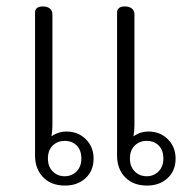

<svg xmlns="http://www.w3.org/2000/svg" viewBox="-20 -569 595 597"><path d="M89 -85V-531Q89 -539 95 -544Q101 -549 113 -549Q127 -549 135 -542.5Q143 -536 143 -524V-179Q143 -162 140 -145Q161 -160 187 -160Q223 -160 247 -136Q271 -112 271 -76Q271 -38 246 -15Q221 8 182 8Q139 8 114 -18Q89 -44 89 -85ZM344 -85V-531Q344 -539 350 -544Q356 -549 368 -549Q382 -549 390 -542.5Q398 -536 398 -524V-179Q398 -162 395 -145Q416 -160 442 -160Q478 -160 502 -136Q526 -112 526 -76Q526 -38 501 -15Q476 8 437 8Q394 8 369 -18Q344 -44 344 -85ZM233 -76Q233 -102 218.5 -116.5Q204 -131 181 -131Q159 -131 144 -116.5Q129 -102 129 -76Q129 -51 144 -36Q159 -21 181 -21Q203 -21 218 -36Q233 -51 233 -76ZM488 -76Q488 -102 473.5 -116.5Q459 -131 436 -131Q414 -131 399 -116.5Q384 -102 384 -76Q384 -51 399 -36Q414 -21 436 -21Q458 -21 473 -36Q488 -51 488 -76Z"/></svg>

Font: Maitree Light
Style: Regular
Weight: 300
Designer: CadsonDemak Team
Foundry: CadsonDemak
Version: Version 1.001